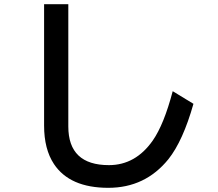

<svg xmlns="http://www.w3.org/2000/svg" viewBox="-20 -834 1039 914"><path d="M189.9 -814H305.2V-231.9Q305.2 -47.9 498.5 -47.9Q625.5 -47.9 707.5 -165.5Q760.3 -241.2 802.2 -399.9L900.9 -339.8Q851.1 -163.6 781.7 -76.2Q671.4 60.1 495.6 60.1Q312 60.1 236.8 -53.2Q189.9 -124 189.9 -235.8Z"/></svg>

Font: UDEV Gothic 35
Style: Bold
Weight: 700
Version: v2.1.0; ttfautohint (v1.8.4.7-5d5b-dirty) -l 6 -r 45 -G 200 